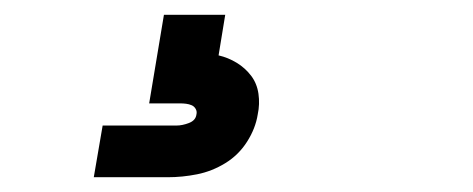

<svg xmlns="http://www.w3.org/2000/svg" viewBox="-20 -20 640 260"><path d="M107 220 119 150H219Q227 150 236 146.5Q245 143 246 135Q246 135 246 135Q246 135 246 135Q247 131 245 127.5Q243 124 239.5 122.5Q236 121 232 120.5Q228 120 224 120H182L202 0H285L276 55Q289 58 300.5 65Q312 72 320 82.5Q328 93 330 107Q332 121 329 135Q326 154 314.5 172Q303 190 285 201Q267 212 247 216Q227 220 207 220Z"/></svg>

Font: Iosevka Slab Extended
Style: Bold Italic
Weight: 700
Width: 7
Italic angle: -9°
Monospace: yes
Designer: Belleve Invis
Foundry: Belleve Invis
Version: Version 11.1.0; ttfautohint (v1.8.3)